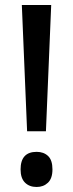

<svg xmlns="http://www.w3.org/2000/svg" viewBox="-20 -734 291 765"><path d="M163 -211H88L67 -714H184ZM62 -59Q62 -129 126 -129Q154 -129 171.5 -112.5Q189 -96 189 -59Q189 -23 171 -6Q153 11 126 11Q97 11 79.5 -6.5Q62 -24 62 -59Z"/></svg>

Font: Noto Sans Ethiopic Condensed Medium
Style: Regular
Weight: 500
Width: 3
Designer: Monotype Design Team
Foundry: Monotype Imaging Inc.
Version: Version 2.102; ttfautohint (v1.8.4.7-5d5b)